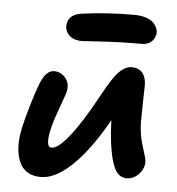

<svg xmlns="http://www.w3.org/2000/svg" viewBox="-53 -790 790 859"><g transform="rotate(5 341.5 -360.5)"><path d="M293 -603Q252 -603 232.2 -625Q212.4 -647 217.8 -675.8Q225.6 -718.3 283.2 -725.1Q391.1 -740.2 514.2 -740.2Q545.9 -740.2 569.3 -732.2Q592.8 -724.1 603.8 -711.7Q614.7 -699.2 619.1 -686.3Q623.5 -673.3 621.1 -661.1Q616.7 -639.6 600.8 -626.7Q585 -613.8 562 -613.8Q461.9 -613.8 378.9 -608.4Q295.9 -603 293 -603ZM161.1 19Q129.9 19 107.2 7.1Q84.5 -4.9 72.3 -25.1Q60.1 -45.4 54.4 -73Q48.8 -100.6 50.3 -130.6Q51.8 -160.6 59.1 -193.8Q67.4 -232.4 85.4 -293.2Q103.5 -354 115.2 -384.8Q140.6 -458 180.2 -458Q210.9 -458 231.2 -433.6Q251.5 -409.2 245.1 -376Q242.7 -362.3 220.5 -302.2Q198.2 -242.2 190.9 -211.9Q166.5 -116.2 198.2 -116.2Q249.5 -116.2 356.9 -297.9Q368.7 -317.9 386.2 -349.6Q403.8 -381.3 414.3 -399.9Q424.8 -418.5 439.7 -441.2Q454.6 -463.9 466.6 -476.3Q478.5 -488.8 493.4 -497.3Q508.3 -505.9 523.9 -505.9Q556.6 -505.9 572.8 -486.1Q588.9 -466.3 589.8 -433.1Q589.8 -423.3 587.9 -339.4Q585.9 -255.4 587.9 -243.2Q590.8 -203.1 601.1 -168.5Q611.3 -133.8 617.9 -112.5Q624.5 -91.3 621.1 -75.2Q615.7 -48.3 594.2 -28.6Q572.8 -8.8 544.9 -8.8Q525.4 -8.8 511 -20Q496.6 -31.2 487.1 -54.2Q477.5 -77.1 471.7 -103.3Q465.8 -129.4 460.9 -168Q456.1 -208.5 454.1 -262.2Q442.9 -240.2 418.9 -202.1Q352.5 -96.2 286.4 -38.6Q220.2 19 161.1 19Z"/></g></svg>

Font: Shantell Sans Irregular
Style: Italic
Weight: 600
Italic angle: -11.31°
Designer: Stephen Nixon, Anya Danilova, Shantell Martin
Foundry: Arrow Type
Version: Version 1.006;[9816181b4]